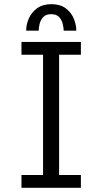

<svg xmlns="http://www.w3.org/2000/svg" viewBox="-20 -901 490 921"><path d="M83 0V-61.5H186.5V-638.5H83V-700H368V-638.5H263.5V-61.5H368V0ZM226.5 -881Q269 -881 295.2 -861.2Q321.5 -841.5 333.8 -812.2Q346 -783 346 -754H285.5Q285.5 -766.5 281.2 -785.2Q277 -804 264.2 -818.5Q251.5 -833 225.5 -833Q199.5 -833 186.8 -818.5Q174 -804 169.8 -785.2Q165.5 -766.5 165.5 -754H105.5Q105.5 -783 118.2 -812.2Q131 -841.5 157.8 -861.2Q184.5 -881 226.5 -881Z"/></svg>

Font: Trispace Condensed Light
Style: Regular
Weight: 300
Width: 3
Designer: Tyler Finck
Foundry: Etcetera Type Company
Version: Version 1.210; ttfautohint (v1.8.3)